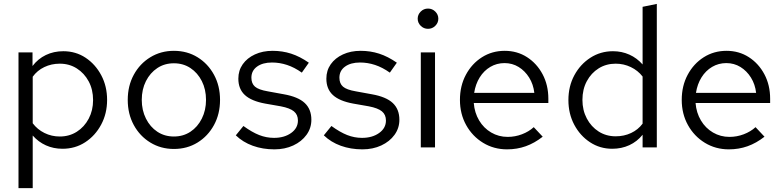

<svg xmlns="http://www.w3.org/2000/svg" viewBox="-20 -757 4025 986"><path d="M75 209V-488H147V-418Q175 -455 215.5 -474.5Q256 -494 305 -494Q369 -494 419.5 -460.5Q470 -427 500 -370.5Q530 -314 530 -244Q530 -174 499.5 -117Q469 -60 417.5 -26.5Q366 7 301 7Q255 7 216 -10.5Q177 -28 148 -61V209ZM287 -56Q336 -56 374.5 -80.5Q413 -105 435.5 -147.5Q458 -190 458 -243Q458 -297 435.5 -339Q413 -381 374.5 -405.5Q336 -430 287 -430Q244 -430 207.5 -412.5Q171 -395 148 -363V-124Q172 -92 208.5 -74Q245 -56 287 -56Z M873 8Q806 8 752 -25Q698 -58 667 -115Q636 -172 636 -244Q636 -316 667 -373Q698 -430 752 -463Q806 -496 873 -496Q941 -496 994.5 -463Q1048 -430 1079 -373Q1110 -316 1110 -244Q1110 -172 1079 -115Q1048 -58 994.5 -25Q941 8 873 8ZM873 -56Q921 -56 958 -80.5Q995 -105 1016.5 -148Q1038 -191 1038 -244Q1038 -298 1016.5 -340.5Q995 -383 958 -407.5Q921 -432 873 -432Q825 -432 788 -407.5Q751 -383 729.5 -340.5Q708 -298 708 -244Q708 -191 729.5 -148Q751 -105 788 -80.5Q825 -56 873 -56Z M1389 10Q1329 10 1278 -8.5Q1227 -27 1191 -62L1230 -110Q1274 -78 1311 -63.5Q1348 -49 1387 -49Q1440 -49 1475 -74Q1510 -99 1510 -138Q1510 -168 1489.5 -185Q1469 -202 1422 -211L1342 -225Q1271 -238 1237.5 -269Q1204 -300 1204 -353Q1204 -395 1226.5 -427Q1249 -459 1289 -477.5Q1329 -496 1380 -496Q1430 -496 1475 -481.5Q1520 -467 1566 -435L1530 -384Q1492 -411 1454 -423.5Q1416 -436 1377 -436Q1329 -436 1300 -415Q1271 -394 1271 -358Q1271 -328 1289.5 -312Q1308 -296 1355 -288L1437 -273Q1511 -260 1545 -228Q1579 -196 1579 -142Q1579 -99 1554 -64.5Q1529 -30 1486 -10Q1443 10 1389 10Z M1841 10Q1781 10 1730 -8.5Q1679 -27 1643 -62L1682 -110Q1726 -78 1763 -63.5Q1800 -49 1839 -49Q1892 -49 1927 -74Q1962 -99 1962 -138Q1962 -168 1941.5 -185Q1921 -202 1874 -211L1794 -225Q1723 -238 1689.5 -269Q1656 -300 1656 -353Q1656 -395 1678.5 -427Q1701 -459 1741 -477.5Q1781 -496 1832 -496Q1882 -496 1927 -481.5Q1972 -467 2018 -435L1982 -384Q1944 -411 1906 -423.5Q1868 -436 1829 -436Q1781 -436 1752 -415Q1723 -394 1723 -358Q1723 -328 1741.5 -312Q1760 -296 1807 -288L1889 -273Q1963 -260 1997 -228Q2031 -196 2031 -142Q2031 -99 2006 -64.5Q1981 -30 1938 -10Q1895 10 1841 10Z M2141 0V-488H2214V0ZM2178 -609Q2156 -609 2140.5 -624.5Q2125 -640 2125 -661Q2125 -682 2140.5 -697.5Q2156 -713 2178 -713Q2200 -713 2215.5 -697.5Q2231 -682 2231 -661Q2231 -640 2215.5 -624.5Q2200 -609 2178 -609Z M2584 10Q2516 10 2461 -23.5Q2406 -57 2374 -114.5Q2342 -172 2342 -244Q2342 -316 2372.5 -373Q2403 -430 2455 -463Q2507 -496 2572 -496Q2636 -496 2686.5 -463.5Q2737 -431 2766.5 -375.5Q2796 -320 2796 -250V-228H2413Q2417 -178 2440.5 -138.5Q2464 -99 2502.5 -76.5Q2541 -54 2587 -54Q2625 -54 2660.5 -67.5Q2696 -81 2721 -104L2767 -55Q2725 -22 2680 -6Q2635 10 2584 10ZM2415 -280H2724Q2719 -324 2697.5 -358.5Q2676 -393 2643.5 -413Q2611 -433 2571 -433Q2531 -433 2498 -413.5Q2465 -394 2443.5 -359.5Q2422 -325 2415 -280Z M3124 7Q3061 7 3010 -26.5Q2959 -60 2929 -116.5Q2899 -173 2899 -243Q2899 -314 2929.5 -370.5Q2960 -427 3012 -460.5Q3064 -494 3128 -494Q3173 -494 3212 -476.5Q3251 -459 3280 -426V-722L3353 -737V0H3280V-65Q3252 -30 3212 -11.5Q3172 7 3124 7ZM3142 -57Q3185 -57 3221 -74Q3257 -91 3280 -122V-364Q3256 -395 3219.5 -412.5Q3183 -430 3142 -430Q3093 -430 3054.5 -406Q3016 -382 2993.5 -340Q2971 -298 2971 -244Q2971 -191 2993.5 -148.5Q3016 -106 3054.5 -81.5Q3093 -57 3142 -57Z M3723 10Q3655 10 3600 -23.5Q3545 -57 3513 -114.5Q3481 -172 3481 -244Q3481 -316 3511.5 -373Q3542 -430 3594 -463Q3646 -496 3711 -496Q3775 -496 3825.5 -463.5Q3876 -431 3905.5 -375.5Q3935 -320 3935 -250V-228H3552Q3556 -178 3579.5 -138.5Q3603 -99 3641.5 -76.5Q3680 -54 3726 -54Q3764 -54 3799.5 -67.5Q3835 -81 3860 -104L3906 -55Q3864 -22 3819 -6Q3774 10 3723 10ZM3554 -280H3863Q3858 -324 3836.5 -358.5Q3815 -393 3782.5 -413Q3750 -433 3710 -433Q3670 -433 3637 -413.5Q3604 -394 3582.5 -359.5Q3561 -325 3554 -280Z"/></svg>

Font: Red Hat Text
Style: Regular
Weight: 400
Designer: Pentagram, MCKL
Foundry: MCKL
Version: Version 1.030